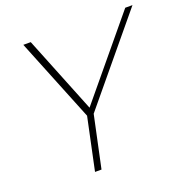

<svg xmlns="http://www.w3.org/2000/svg" viewBox="-127 -828 922 947"><g transform="rotate(-20 334.0 -355.0)"><path d="M271 -274 95 -710H134L296 -307L630 -710H668L305 -272L247 0H213Z"/></g></svg>

Font: Raleway ExtraLight
Style: Italic
Weight: 200
Italic angle: -12°
Designer: Matt McInerney, Pablo Impallari, Rodrigo Fuenzalida
Foundry: Matt McInerney, Pablo Impallari, Rodrigo Fuenzalida
Version: Version 4.026